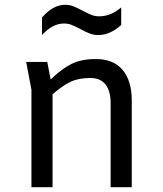

<svg xmlns="http://www.w3.org/2000/svg" viewBox="-20 -780 680 800"><path d="M529 -362V0H441V-350Q441 -400 420 -427.5Q399 -455 356 -455Q307 -455 273.5 -439Q240 -423 199 -387V0H111V-406L89 -522H177L191 -449Q238 -494 278.5 -514Q319 -534 379 -534Q453 -534 491 -488.5Q529 -443 529 -362ZM315 -659Q290 -672 276.5 -677Q263 -682 246 -682Q199 -682 155 -634V-707Q201 -760 251 -760Q270 -760 286.5 -753.5Q303 -747 325 -735Q350 -722 363.5 -717Q377 -712 394 -712Q441 -712 485 -749V-676Q439 -634 389 -634Q370 -634 353.5 -640.5Q337 -647 315 -659Z"/></svg>

Font: Amiko
Style: Regular
Weight: 400
Designer: Pablo Impallari, Rodrigo Fuenzalida, Andres Torresi
Foundry: Impallari Type
Version: Version 1.001; ttfautohint (v1.3)